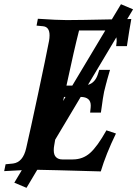

<svg xmlns="http://www.w3.org/2000/svg" viewBox="-35 -814 654 915"><path d="M91.3 81.1 33.2 56.6 68.8 -2.9Q63 -2.9 -15.1 1.5L-8.3 -31.2L27.3 -34.7Q74.7 -41 89.8 -107.9Q108.9 -190.4 146.5 -366.7Q184.1 -543 198.7 -619.1Q201.2 -632.8 201.2 -645.5Q201.2 -686 169.9 -689L139.2 -691.9L145.5 -724.6Q237.8 -718.3 283.2 -718.3Q342.3 -718.3 498 -721.7L541.5 -793.9L599.1 -769.5L571.3 -723.1Q584 -723.1 590.8 -723.6Q582 -676.8 569.8 -594.2H518.6L521 -617.7Q521 -627.9 519.5 -636.2L384.3 -409.7Q418.5 -419.4 431.6 -460.9L438 -481H489.3Q478.5 -442.4 473.6 -426.3L474.1 -426.8Q473.1 -422.4 470.7 -415Q459.5 -375.5 455.1 -342.8Q453.6 -335.4 451.2 -314.9L445.8 -277.3H394.5L397 -300.8Q397.5 -304.7 397.5 -311Q397.5 -351.6 349.6 -352.1L228 -148.4Q227.1 -143.1 223.1 -119.6Q221.2 -110.4 221.2 -97.7Q221.2 -75.2 232.4 -64.7Q243.7 -54.2 261.7 -54.2H312Q359.4 -54.2 394 -84.7Q428.7 -115.2 472.2 -192.9L517.6 -177.7Q469.7 -79.1 445.3 2.9Q189.9 -4.4 142.6 -4.9ZM341.8 -668.9Q318.4 -577.6 281.7 -406.2H309.6L466.8 -668.9ZM270 -352.1Q268.6 -345.2 265.6 -332.5L277.3 -352.1Z"/></svg>

Font: Flanker
Style: Bold Italic
Weight: 700
Italic angle: -12°
Designer: Flanker
Version: Version 2.000